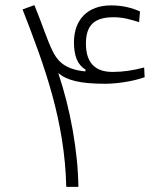

<svg xmlns="http://www.w3.org/2000/svg" viewBox="-20 -724 626 744"><path d="M236.8 0H283.7C282.2 -137.7 252.4 -302.7 205.6 -441.4C238.3 -412.6 291 -399.4 388.2 -399.4C427.7 -399.4 493.2 -407.7 540.5 -424.8L538.6 -462.4C494.6 -451.2 459 -445.3 416 -445.3C351.6 -445.3 313 -477.5 313 -555.2C313 -627 346.2 -657.2 420.4 -657.2C459.5 -657.2 487.8 -647.5 519 -638.2L522.5 -679.7C491.2 -693.4 456.1 -703.1 410.2 -703.1C320.3 -703.1 266.6 -648.9 266.6 -559.6C266.6 -508.3 280.3 -472.2 311 -455.1V-447.3C223.6 -455.1 198.7 -495.6 182.6 -528.8C161.1 -572.8 148.4 -618.2 113.3 -704.1L67.4 -687.5C154.8 -463.4 230.5 -255.4 236.8 0Z"/></svg>

Font: Cascadia Code PL ExtraLight
Style: Regular
Weight: 200
Monospace: yes
Designer: Aaron Bell
Foundry: Saja Typeworks
Version: Version 2404.023